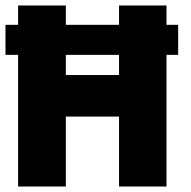

<svg xmlns="http://www.w3.org/2000/svg" viewBox="-30 -680 696 700"><path d="M-10 -589.5H619.5V-480H-10ZM404 -255H210V0H36V-660H210V-406.5H404V-660H577V0H404Z"/></svg>

Font: League Spartan Thin ExtraBold
Style: Regular
Weight: 800
Version: Version 2.002